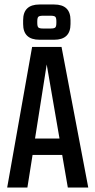

<svg xmlns="http://www.w3.org/2000/svg" viewBox="-20 -835 425 855"><path d="M282 0 257 -145H125L102 0H12L123 -626H254L373 0ZM136 -218H245L188 -548ZM221 -658H156Q83 -658 83 -728V-745Q83 -815 156 -815H221Q294 -815 294 -745V-728Q294 -658 221 -658ZM146 -740V-733Q146 -718 150.5 -713Q155 -708 172 -708H205Q222 -708 226.5 -713Q231 -718 231 -733V-740Q231 -755 226.5 -760Q222 -765 205 -765H172Q155 -765 150.5 -760Q146 -755 146 -740Z"/></svg>

Font: Teko Regular
Style: Regular
Weight: 400
Designer: Manushi Parikh, Jonny Pinhorn
Foundry: Indian Type Foundry
Version: Version 1.105;PS 1.0;hotconv 1.0.78;makeotf.lib2.5.61930; tt